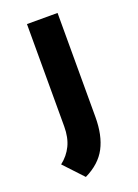

<svg xmlns="http://www.w3.org/2000/svg" viewBox="-126 -486 538 749"><g transform="rotate(-20 142.5 -111.5)"><path d="M97 208 23 129Q53 106 69 73Q85 40 85 -6V-431H212V1Q212 77 185.5 127.5Q159 178 97 208Z"/></g></svg>

Font: Reem Kufi Fun SemiBold
Style: Regular
Weight: 600
Designer: Khaled Hosny
Version: Version 1.005